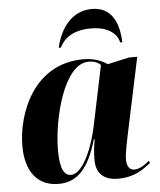

<svg xmlns="http://www.w3.org/2000/svg" viewBox="-55 -818 730 875"><g transform="rotate(-5 310.5 -380.5)"><path d="M232 -608H242C261 -646 299 -683 386 -683C464 -683 505 -648 513 -608H523C520 -703 484 -771 398 -771C304 -771 252 -694 232 -608ZM178 10C264 10 317 -47 355 -178H359C354 -149 350 -123 350 -84C350 -21 387 10 449 10C525 10 564 -20 601 -49L596 -59C577 -43 552 -25 528 -25C507 -25 493 -41 493 -74C493 -103 505 -156 510 -181L585 -536H548L448 -514C423 -532 387 -546 339 -546C110 -546 28 -322 28 -176C28 -60 81 10 178 10ZM238 -26C208 -26 188 -54 188 -143C188 -287 249 -533 362 -533C384 -533 403 -527 417 -513L359 -235C336 -128 288 -26 238 -26Z"/></g></svg>

Font: Noto Serif Display SemiCondensed ExtraBold
Style: Italic
Weight: 800
Width: 4
Italic angle: -12°
Designer: Monotype Design Team
Foundry: Monotype Imaging Inc.
Version: Version 2.009